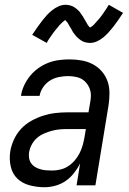

<svg xmlns="http://www.w3.org/2000/svg" viewBox="-20 -777 540 805"><path d="M167 8Q135 8 104.5 0Q74 -8 53 -28Q32 -48 25 -79Q18 -110 23 -142Q27 -167 38.5 -192Q50 -217 68.5 -237Q87 -257 111.5 -270.5Q136 -284 161 -292Q186 -300 211.5 -303Q237 -306 263 -306H351L358 -347Q359 -353 360 -360Q361 -367 361 -373Q362 -392 354.5 -409Q347 -426 334 -437.5Q321 -449 303 -453.5Q285 -458 266 -458Q247 -458 227 -454Q207 -450 190 -439.5Q173 -429 161 -411.5Q149 -394 146 -375H68Q71 -397 81 -418.5Q91 -440 106 -458.5Q121 -477 140.5 -491Q160 -505 182 -513.5Q204 -522 226.5 -525Q249 -528 271 -528Q297 -528 322.5 -523.5Q348 -519 369.5 -507.5Q391 -496 407 -477.5Q423 -459 431 -436Q439 -413 439 -387Q439 -361 435 -335L380 0H301L316 -92Q305 -70 290 -51Q275 -32 255.5 -18.5Q236 -5 212.5 1.5Q189 8 167 8ZM199 -62Q215 -62 232.5 -66Q250 -70 265.5 -80Q281 -90 293 -104Q305 -118 313 -133.5Q321 -149 326 -166Q331 -183 334 -200L340 -236H263Q247 -236 230 -234.5Q213 -233 197 -228.5Q181 -224 164.5 -217Q148 -210 135 -198.5Q122 -187 113.5 -171.5Q105 -156 102 -139Q100 -127 102 -114.5Q104 -102 110.5 -92.5Q117 -83 127 -77Q137 -71 149 -67.5Q161 -64 173.5 -63Q186 -62 199 -62ZM176 -597 115 -631Q127 -649 137.5 -664Q148 -679 157.5 -691Q167 -703 176 -713Q185 -723 198 -733.5Q211 -744 225.5 -750.5Q240 -757 256 -757Q261 -757 266 -756Q271 -755 275 -754Q279 -753 283.5 -751Q288 -749 292 -746.5Q296 -744 299.5 -741Q303 -738 306.5 -735Q310 -732 313 -728.5Q316 -725 318.5 -721Q321 -717 324 -713Q327 -709 329 -705.5Q331 -702 333 -698.5Q335 -695 338 -690Q341 -685 343.5 -680.5Q346 -676 348 -672.5Q350 -669 354 -665Q358 -661 358 -660H355Q355 -661 359.5 -663Q364 -665 367 -667.5Q370 -670 373.5 -673.5Q377 -677 378.5 -679Q380 -681 382 -683Q384 -685 386 -687.5Q388 -690 390.5 -692.5Q393 -695 395 -697.5Q397 -700 399.5 -703Q402 -706 404.5 -709.5Q407 -713 409.5 -716.5Q412 -720 414.5 -723.5Q417 -727 419.5 -731Q422 -735 425 -739Q428 -743 430.5 -747.5Q433 -752 436 -757L496 -723Q484 -705 474 -690.5Q464 -676 454 -663.5Q444 -651 435 -641Q426 -631 413.5 -620.5Q401 -610 386.5 -603.5Q372 -597 356 -597Q351 -597 346 -598Q341 -599 336.5 -600Q332 -601 328 -603Q324 -605 320 -607.5Q316 -610 312.5 -613Q309 -616 305.5 -619Q302 -622 299 -625.5Q296 -629 293 -633Q290 -637 287 -641Q284 -645 282.5 -648.5Q281 -652 279 -655.5Q277 -659 273.5 -664Q270 -669 268 -673.5Q266 -678 263.5 -681.5Q261 -685 257 -689Q253 -693 254 -694H257L252 -692Q248 -689 245 -686.5Q242 -684 238.5 -680.5Q235 -677 233 -675Q231 -673 229 -671Q227 -669 225.5 -666.5Q224 -664 221.5 -661.5Q219 -659 217 -656.5Q215 -654 212.5 -651Q210 -648 207.5 -644.5Q205 -641 202.5 -638Q200 -635 197.5 -631Q195 -627 192 -623Q189 -619 186.5 -615Q184 -611 181 -606.5Q178 -602 176 -597Z"/></svg>

Font: Iosevka Oblique
Style: Regular
Weight: 400
Italic angle: -9°
Monospace: yes
Designer: Belleve Invis
Foundry: Belleve Invis
Version: Version 32.5.0; ttfautohint (v1.8.4)